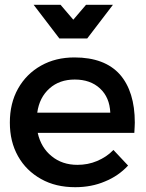

<svg xmlns="http://www.w3.org/2000/svg" viewBox="-20 -775 606 799"><path d="M479 -465C437 -512 374 -536 290 -536C238 -536 192 -525 151 -502C110 -479 78 -447 55 -406C32 -365 21 -318 21 -265C21 -212 32 -166 55 -125C78 -84 110 -53 151 -30C192 -7 239 4 293 4C338 4 380 -4 417 -20C454 -35 486 -57 513 -86L452 -151C433 -131 410 -116 384 -105C358 -94 331 -89 302 -89C260 -89 224 -101 195 -125C166 -148 146 -181 137 -222H539C540 -242 541 -256 541 -265C541 -351 520 -418 479 -465ZM439 -306H135C141 -349 158 -382 186 -407C214 -432 249 -444 291 -444C334 -444 369 -432 396 -407C423 -382 437 -349 439 -306ZM338 -755 285 -693 232 -755H120L227 -615H343L450 -755Z"/></svg>

Font: Argentum Sans
Style: Regular
Weight: 400
Designer: Julieta Ulanovsky
Foundry: Julieta Ulanovsky
Version: Version 5.001;March 29, 2019;FontCreator 11.5.0.2425 64-bit